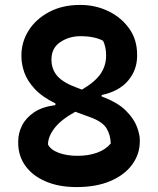

<svg xmlns="http://www.w3.org/2000/svg" viewBox="-20 -740 640 780"><path d="M306 -720Q368 -720 420.5 -694.5Q473 -669 505 -624Q537 -579 537 -518V-513Q537 -456 500.5 -412.5Q464 -369 393 -354V-348Q458 -324 491 -291Q524 -258 536 -225.5Q548 -193 548 -172V-166Q548 -114 517 -71.5Q486 -29 428.5 -4.5Q371 20 291 20Q219 20 165.5 -3Q112 -26 83 -66.5Q54 -107 54 -159V-166Q54 -199 69.5 -230Q85 -261 118 -283.5Q151 -306 205 -313V-320Q150 -347 120 -380Q90 -413 78.5 -446.5Q67 -480 67 -511V-515Q67 -569 96 -615.5Q125 -662 179 -691Q233 -720 306 -720ZM297 -382 313 -376Q366 -407 388.5 -440Q411 -473 411 -513V-517Q411 -534 407.5 -549Q404 -564 399 -574Q386 -582 362 -587.5Q338 -593 307 -593Q261 -593 225 -569Q189 -545 189 -498Q189 -458 213.5 -430.5Q238 -403 297 -382ZM175 -153Q186 -131 219 -119Q252 -107 295 -107Q339 -107 374 -119.5Q409 -132 430 -157Q429 -192 412.5 -219Q396 -246 346 -264L286 -286Q228 -254 201.5 -219.5Q175 -185 175 -153Z"/></svg>

Font: Recursive Mn Csl St
Style: Bold
Weight: 700
Monospace: yes
Version: Version 1.079;hotconv 1.0.112;makeotfexe 2.5.65598; ttfautoh